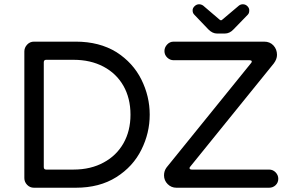

<svg xmlns="http://www.w3.org/2000/svg" viewBox="-20 -907 1366 899"><path d="M996 -750Q975 -750 956 -769L890 -838Q882 -846 882 -857Q881 -868 890.5 -877.5Q900 -887 912 -887Q922 -887 931 -881L1007 -816Q1015 -808 1022 -816L1099 -881Q1107 -887 1117 -887Q1130 -887 1139 -877.5Q1148 -868 1147 -857Q1147 -845 1140 -838L1073 -769Q1055 -750 1033 -750ZM139 -28Q120 -28 107 -41.5Q94 -55 94 -73V-666Q94 -684 107 -698Q120 -712 139 -712H335Q445 -712 525 -663Q603 -613 642 -534.5Q681 -456 681 -370Q681 -284 642 -206Q603 -127 524.5 -77.5Q446 -28 335 -28ZM806 -28Q782 -28 765 -45Q748 -62 748 -86Q748 -107 760 -123L1155 -611Q1160 -616 1158.5 -620.5Q1157 -625 1149 -625H793Q776 -625 763 -637.5Q750 -650 750 -668Q750 -685 762.5 -698.5Q775 -712 793 -712H1217Q1244 -712 1260.5 -694Q1277 -676 1277 -650Q1277 -630 1262 -610L871 -127Q866 -122 868 -117.5Q870 -113 877 -113H1240Q1258 -113 1270.5 -100Q1283 -87 1283 -70Q1283 -52 1270.5 -40Q1258 -28 1240 -28ZM196 -113H324Q365 -113 400.5 -121.5Q436 -130 465 -146Q525 -178 558 -236Q591 -294 591 -370Q591 -409 582.5 -443Q574 -477 558 -505Q525 -563 464.5 -595Q404 -627 324 -627H196Q185 -627 185 -615V-125Q185 -113 196 -113Z"/></svg>

Font: Huninn
Style: Regular
Weight: 400
Designer: justfont
Foundry: justfont
Version: Version 1.003